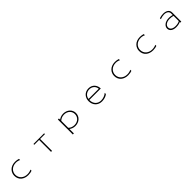

<svg xmlns="http://www.w3.org/2000/svg" viewBox="780 -2917 5439 5439"><g transform="rotate(-45 3500.0 -197.0)"><path d="M712 8V-37C675 -16 621 -2 561 -2C414 -2 305 -96 305 -236C305 -363 404 -468 561 -468C611 -468 666 -454 697 -435V-482C665 -493 610 -503 561 -503C364 -503 264 -369 264 -236C264 -68 389 33 561 33C622 33 681 21 712 8Z M1480 -457V21H1520V-457H1714V-490H1286V-457Z M2265 -490V109H2307V-70C2349 -35 2413 -8 2487 -8C2647 -8 2759 -118 2759 -258C2759 -395 2647 -503 2488 -503C2412 -503 2347 -474 2307 -441V-490ZM2307 -117V-396C2348 -437 2412 -467 2488 -467C2630 -467 2717 -370 2717 -258C2717 -139 2626 -45 2487 -45C2413 -45 2346 -74 2307 -117Z M3288 -237V-252H3746C3746 -382 3660 -503 3501 -503C3337 -503 3247 -377 3247 -243C3247 -79 3355 33 3514 33C3601 33 3688 5 3738 -39V-87C3683 -37 3601 -4 3514 -4C3379 -4 3288 -100 3288 -237ZM3701 -288H3292C3298 -375 3375 -466 3501 -466C3626 -466 3695 -375 3701 -288Z M4712 8V-37C4675 -16 4621 -2 4561 -2C4414 -2 4305 -96 4305 -236C4305 -363 4404 -468 4561 -468C4611 -468 4666 -454 4697 -435V-482C4665 -493 4610 -503 4561 -503C4364 -503 4264 -369 4264 -236C4264 -68 4389 33 4561 33C4622 33 4681 21 4712 8Z M5712 8V-37C5675 -16 5621 -2 5561 -2C5414 -2 5305 -96 5305 -236C5305 -363 5404 -468 5561 -468C5611 -468 5666 -454 5697 -435V-482C5665 -493 5610 -503 5561 -503C5364 -503 5264 -369 5264 -236C5264 -68 5389 33 5561 33C5622 33 5681 21 5712 8Z M6659 -1V21H6699V-347C6699 -448 6613 -502 6494 -502C6446 -502 6393 -494 6338 -476V-437C6396 -458 6449 -469 6496 -469C6594 -469 6659 -423 6659 -346V-283C6628 -294 6579 -304 6529 -304H6526C6355 -304 6274 -209 6274 -126C6274 -28 6355 33 6492 33C6508 33 6590 32 6659 -1ZM6659 -248V-40C6625 -20 6569 -3 6496 -3C6382 -3 6316 -52 6316 -129C6316 -199 6385 -269 6526 -269H6529C6581 -269 6631 -259 6659 -248Z"/></g></svg>

Font: LINE Seed JP_OTF Thin
Style: Regular
Weight: 250
Designer: LY Corporation & Fontrix & Fontworks
Version: Version 1.007